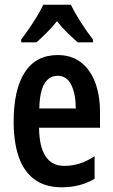

<svg xmlns="http://www.w3.org/2000/svg" viewBox="-20 -786 479 816"><path d="M225 -552Q284 -552 324 -521Q364 -490 384.5 -435.5Q405 -381 405 -310V-243H146Q148 -81 253 -81Q286 -81 317 -90.5Q348 -100 382 -122V-26Q351 -8 316.5 1Q282 10 244 10Q170 10 124.5 -25Q79 -60 58.5 -122.5Q38 -185 38 -268Q38 -406 85.5 -479Q133 -552 225 -552ZM225 -464Q190 -464 169.5 -431.5Q149 -399 147 -325H302Q302 -386 283 -425Q264 -464 225 -464ZM281 -766Q297 -733 322.5 -693Q348 -653 375 -618V-606H310Q291 -623 267 -646Q243 -669 222 -696Q200 -668 176 -644.5Q152 -621 135 -606H70V-618Q86 -639 104.5 -666Q123 -693 139 -719.5Q155 -746 164 -766Z"/></svg>

Font: Noto Sans Gurmukhi ExtraCondensed SemiBold
Style: Regular
Weight: 600
Width: 2
Designer: Jelle Bosma - Monotype Design Team
Foundry: Monotype Imaging Inc.
Version: Version 2.004; ttfautohint (v1.8.4.7-5d5b)